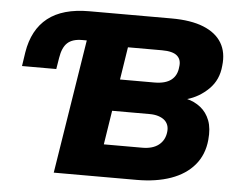

<svg xmlns="http://www.w3.org/2000/svg" viewBox="-51 -766 1025 826"><g transform="rotate(5 462.0 -352.5)"><path d="M210 0 302 -579H282Q240 -579 218.5 -559Q197 -539 190 -494L182 -445H34L43 -505Q59 -604 123 -654.5Q187 -705 302 -705H657Q741 -705 795.5 -683Q850 -661 874.5 -620Q899 -579 892 -521Q887 -460 846.5 -420Q806 -380 753 -365L752 -366Q786 -358 812.5 -337Q839 -316 852 -282Q865 -248 860 -198Q854 -134 816.5 -89.5Q779 -45 715.5 -22.5Q652 0 568 0ZM414 -140H580Q625 -140 651 -160.5Q677 -181 681 -217Q683 -234 678 -247Q673 -260 662.5 -268.5Q652 -277 636 -282Q620 -287 599 -287H437ZM459 -424H607Q655 -424 680 -443.5Q705 -463 708 -500Q713 -531 694 -548Q675 -565 628 -565H481Z"/></g></svg>

Font: Nunito Sans 8pt Black
Style: Italic
Weight: 900
Italic angle: -9°
Version: Version 3.101;gftools[0.9.27]